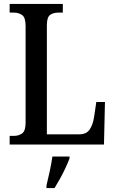

<svg xmlns="http://www.w3.org/2000/svg" viewBox="-20 -734 585 975"><path d="M29 0V-44H51Q75 -44 92.5 -56.5Q110 -69 110 -112V-602Q110 -645 92.5 -657.5Q75 -670 49 -670H29V-714H299V-670H278Q250 -670 234 -658Q218 -646 218 -605V-52H383Q419 -52 435.5 -76.5Q452 -101 458 -141L469 -216H513L508 0ZM216 208Q224 175 232.5 136Q241 97 246 61H333V71Q325 92 312.5 119Q300 146 285 173Q270 200 257 221H216Z"/></svg>

Font: Noto Serif Tamil Condensed Medium
Style: Regular
Weight: 500
Width: 3
Designer: Indian Type Foundry, Tom Grace, and the Monotype Design Team
Foundry: Monotype Imaging Inc.
Version: Version 2.004; ttfautohint (v1.8.4.7-5d5b)